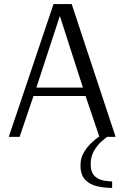

<svg xmlns="http://www.w3.org/2000/svg" viewBox="-20 -670 608 940"><path d="M529 250Q492 250 456 242Q420 234 397 210Q374 186 374 139Q374 105 389.5 78Q405 51 426.5 30.5Q448 10 466 -2L399 -200H144L76 0H23L242 -650H331L546 0H505Q496 6 476.5 23Q457 40 440.5 68Q424 96 424 135Q424 169 439 187Q454 205 478 211.5Q502 218 529 218ZM158 -241H386L273 -592Z"/></svg>

Font: Arsenal SC
Style: Regular
Weight: 400
Designer: Andrij Shevchenko
Foundry: Stairsfor
Version: Version 2.001; ttfautohint (v1.8.4.7-5d5b)